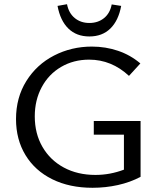

<svg xmlns="http://www.w3.org/2000/svg" viewBox="-20 -885 761 911"><path d="M647 -311V-46Q598 -20 539.5 -7Q481 6 419 6Q310 6 228 -34.5Q146 -75 101 -149Q56 -223 56 -320Q56 -422 105 -500.5Q154 -579 236.5 -621.5Q319 -664 416 -664Q481 -664 540 -644Q599 -624 646 -584L592 -525Q509 -602 403 -602Q329 -602 270 -567.5Q211 -533 178 -471.5Q145 -410 145 -333Q145 -251 181.5 -188Q218 -125 283 -90Q348 -55 433 -55Q502 -55 568 -80V-246H425V-311ZM253 -857 298 -865Q306 -823 334.5 -799.5Q363 -776 404 -776Q445 -776 473.5 -799Q502 -822 510 -864L555 -857Q542 -787 503.5 -749.5Q465 -712 404 -712Q343 -712 304.5 -749.5Q266 -787 253 -857Z"/></svg>

Font: Ysabeau Medium
Style: Regular
Weight: 500
Designer: Christian Thalmann (Catharsis Fonts)
Version: Version 0.003